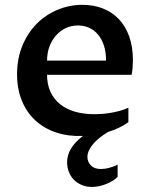

<svg xmlns="http://www.w3.org/2000/svg" viewBox="-20 -547 617 785"><path d="M504.9 -47.4Q486.3 -34.2 465.6 -24.4Q444.8 -14.6 422.4 -7.8Q404.3 2.9 388.7 15.1Q373 27.3 361.8 40.5Q350.6 53.7 344 67.4Q337.4 81.1 337.4 94.7Q337.4 114.7 351.6 129.4Q365.7 144 392.6 144Q400.4 144 410.2 142.6Q419.9 141.1 429.2 138.4Q438.5 135.7 446.8 132.6Q455.1 129.4 460.9 126V176.3Q452.1 185.1 440.2 192.4Q428.2 199.7 414.3 205.3Q400.4 210.9 385.5 214.1Q370.6 217.3 356 217.3Q332.5 217.3 313.7 209.2Q294.9 201.2 281.7 187.5Q268.6 173.8 261.5 155.5Q254.4 137.2 254.4 116.7Q254.4 87.4 269.8 61.3Q285.2 35.2 318.8 8.8Q259.8 11.2 210.2 -5.1Q160.6 -21.5 125 -54.2Q89.4 -86.9 69.6 -134.8Q49.8 -182.6 49.8 -243.2Q49.8 -308.1 71.8 -360.8Q93.8 -413.6 130.6 -450.4Q167.5 -487.3 216.1 -507.3Q264.6 -527.3 317.4 -527.3Q361.3 -527.3 399.2 -512.9Q437 -498.5 464.6 -470.2Q492.2 -441.9 507.8 -399.4Q523.4 -356.9 523.4 -300.8Q523.4 -287.1 522.2 -271.5Q521 -255.9 518.1 -241.2H172.4Q172.4 -201.7 186.3 -171.6Q200.2 -141.6 225.6 -121.1Q251 -100.6 286.6 -90.3Q322.3 -80.1 365.2 -80.1Q377.4 -80.1 393.8 -81.1Q410.2 -82 428.7 -85Q447.3 -87.9 466.8 -93Q486.3 -98.1 504.9 -106.4ZM413.6 -299.3Q413.6 -335 404.5 -361.8Q395.5 -388.7 379.9 -406.7Q364.3 -424.8 343.5 -433.8Q322.8 -442.9 298.8 -442.9Q272 -442.9 249 -432.1Q226.1 -421.4 209 -402.1Q191.9 -382.8 182.1 -356.4Q172.4 -330.1 172.4 -299.3Z"/></svg>

Font: Proza Libre
Style: Medium
Weight: 500
Designer: Jasper de Waard
Foundry: Jasper de Waard
Version: Version 1.000; ttfautohint (v1.4.1.8-43bc)